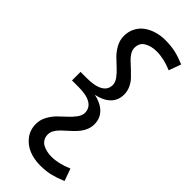

<svg xmlns="http://www.w3.org/2000/svg" viewBox="-330 -913 1141 1141"><g transform="rotate(45 240.5 -342.5)"><path d="M308.1 100.1Q367.7 100.1 438 69.8L465.8 147Q421.4 165.5 384 174.8Q346.7 184.1 295.9 184.1Q245.6 184.1 203.1 167Q160.6 149.9 132.8 113.3Q105 76.7 105 26.9Q105 -6.8 121.6 -37.8Q138.2 -68.8 161.6 -92Q185.1 -115.2 208.5 -136.5Q231.9 -157.7 248.5 -180.7Q265.1 -203.6 265.1 -225.1Q265.1 -265.6 230.2 -286.6Q195.3 -307.6 127.9 -307.1H74.2V-378.9H127.9Q195.3 -378.9 230.2 -399.4Q265.1 -419.9 265.1 -459Q265.1 -481 248.5 -503.9Q231.9 -526.9 208.5 -548.1Q185.1 -569.3 161.6 -592.5Q138.2 -615.7 121.6 -646.7Q105 -677.7 105 -711.9Q105 -750 121.1 -780.5Q137.2 -811 164.3 -830.1Q191.4 -849.1 225.1 -859.1Q258.8 -869.1 295.9 -869.1Q347.2 -869.1 385 -860.1Q422.9 -851.1 465.8 -833L438 -755.9Q370.1 -785.2 308.1 -785.2Q263.2 -785.2 231.2 -766.4Q199.2 -747.6 199.2 -707Q199.2 -688 210.7 -668.9Q222.2 -649.9 239.3 -634.5Q256.3 -619.1 276.1 -600.3Q295.9 -581.5 313 -563.5Q330.1 -545.4 341.6 -520Q353 -494.6 353 -466.8Q353 -418 320.8 -386.2Q288.6 -354.5 231 -342.8Q288.6 -330.6 320.8 -298.3Q353 -266.1 353 -217.8Q353 -193.8 344.5 -171.9Q335.9 -149.9 322.5 -133.1Q309.1 -116.2 292.7 -100.3Q276.4 -84.5 259.8 -70.1Q243.2 -55.7 229.7 -41.7Q216.3 -27.8 207.8 -11.7Q199.2 4.4 199.2 21Q199.2 42.5 208.7 58.6Q218.3 74.7 234.4 83.3Q250.5 91.8 269 95.9Q287.6 100.1 308.1 100.1Z"/></g></svg>

Font: BioRhyme
Style: Regular
Weight: 400
Designer: Aoife Mooney
Foundry: Aoife Mooney Type
Version: Version 1.500;PS 001.500;hotconv 1.0.88;makeotf.lib2.5.64775